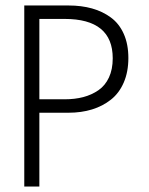

<svg xmlns="http://www.w3.org/2000/svg" viewBox="-20 -680 542 700"><path d="M68.5 -660H230Q277 -660 315.5 -649.2Q354 -638.5 384.2 -616.2Q414.5 -594 431.2 -556.5Q448 -519 448 -468.5Q448 -418 431.2 -379.2Q414.5 -340.5 384.5 -316.8Q354.5 -293 315.5 -281Q276.5 -269 230 -269H123.5V0H68.5ZM123.5 -318H215.5Q253 -318 283.5 -326Q314 -334 338.8 -351Q363.5 -368 377.2 -397.5Q391 -427 391 -467.5Q391 -611 215.5 -611H123.5Z"/></svg>

Font: League Spartan Light
Style: Regular
Weight: 277
Foundry: The League of Moveable Type
Version: Version 2.002